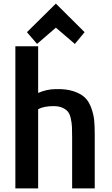

<svg xmlns="http://www.w3.org/2000/svg" viewBox="-20 -1036 617 1062"><path d="M504 6H379V-274Q379 -312 378 -334Q377 -356 371.5 -381Q366 -406 355 -419Q344 -432 324.5 -440.5Q305 -449 276 -449Q223 -449 191 -432V6H65V-780H191V-522Q240 -543 287 -543Q345 -545 386 -531.5Q427 -518 449.5 -496.5Q472 -475 485 -438.5Q498 -402 501 -370.5Q504 -339 504 -294ZM289 -883 185 -793 129 -858 289 -1016 448 -858 394 -793Z"/></svg>

Font: Repo
Style: DemiBold
Weight: 600
Designer: Stefan Peev
Foundry: Context Ltd
Version: Version 001.000